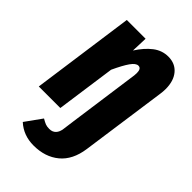

<svg xmlns="http://www.w3.org/2000/svg" viewBox="-231 -630 933 933"><g transform="rotate(45 235.0 -163.5)"><path d="M451 -427Q451 -410 448 -390L393 0L386 50Q374 135 322 178Q270 221 191 221Q121 221 73 177L134 92Q151 102 161.5 106Q172 110 188 110Q209 110 221.5 97Q234 84 237 60L245 0L296 -366Q297 -372 297 -383Q297 -414 277 -414Q260 -414 241 -387Q222 -360 197 -306L154 0H6L80 -531H209L206 -447Q236 -494 271 -521Q306 -548 349 -548Q396 -548 423.5 -515.5Q451 -483 451 -427Z"/></g></svg>

Font: Fira Sans Extra Condensed
Style: Bold Italic
Weight: 700
Width: 3
Italic angle: -8°
Designer: Carrois Corporate & Edenspiekermann AG
Foundry: Carrois Corporate GbR & Edenspiekermann AG
Version: Version 4.203